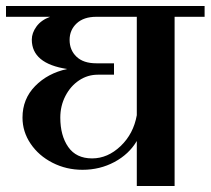

<svg xmlns="http://www.w3.org/2000/svg" viewBox="-32 -620 702 640"><path d="M650 -564H550V0H424V-150Q398 -106 349.5 -80Q301 -54 243 -54Q189 -54 143 -77.5Q97 -101 70 -141Q43 -181 43 -228Q43 -290 85 -333Q127 -376 192 -390Q74 -408 74 -488Q74 -510 89.5 -531.5Q105 -553 135 -564H-12V-600H650ZM289 -564Q247 -564 223.5 -542Q200 -520 200 -487Q200 -453 223 -431Q246 -409 289 -409H348V-371H294Q260 -371 231.5 -352Q203 -333 186 -300Q169 -267 169 -228Q169 -168 195.5 -130Q222 -92 275 -92Q327 -92 370 -133Q413 -174 424 -236V-564Z"/></svg>

Font: Arya
Style: Bold
Weight: 700
Designer: Eduardo Rodriguez Tunni, Modular Infotech
Foundry: Eduardo Rodriguez Tunni, Modular Infotech
Version: Version 1.002